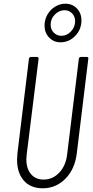

<svg xmlns="http://www.w3.org/2000/svg" viewBox="-20 -1007 501 1035"><path d="M72 -146Q72 -157 74 -181L136 -690Q138 -700 147 -700H179Q188 -700 188 -690L124 -175Q122 -157 122 -149Q122 -98 147 -68.5Q172 -39 215 -39Q264 -39 299.5 -76.5Q335 -114 342 -175L405 -690Q407 -700 416 -700H448Q458 -700 456 -690L394 -181Q384 -96 333 -44Q282 8 210 8Q145 8 108.5 -33.5Q72 -75 72 -146ZM220 -869Q220 -901 235.5 -928Q251 -955 277 -971Q303 -987 332 -987Q370 -987 394.5 -961.5Q419 -936 419 -897Q419 -848 385.5 -813.5Q352 -779 306 -779Q269 -779 244.5 -805Q220 -831 220 -869ZM385 -893Q385 -918 368.5 -935Q352 -952 328 -952Q299 -952 276 -929Q253 -906 253 -874Q253 -848 270 -831Q287 -814 311 -814Q340 -814 362.5 -837.5Q385 -861 385 -893Z"/></svg>

Font: Barlow Condensed Light
Style: Italic
Weight: 300
Width: 3
Italic angle: -7°
Designer: Jeremy Tribby
Foundry: Tribby Type
Version: Version 1.408